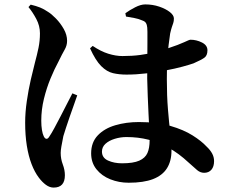

<svg xmlns="http://www.w3.org/2000/svg" viewBox="-20 -797 1040 870"><path d="M563 31Q519 31 480 15.5Q441 0 417 -30Q393 -60 393 -102Q393 -152 423 -183.5Q453 -215 502.5 -229.5Q552 -244 609 -244Q692 -244 752 -226.5Q812 -209 852.5 -183.5Q893 -158 916 -133Q933 -117 941.5 -101Q950 -85 950 -67Q950 -42 938 -28Q926 -14 905 -14Q888 -14 873.5 -26Q859 -38 834 -61Q790 -102 745 -127Q700 -152 653 -164Q606 -176 553 -176Q526 -176 500 -168Q474 -160 458 -145.5Q442 -131 442 -110Q442 -82 469.5 -69.5Q497 -57 533 -57Q584 -57 611 -69Q638 -81 648 -103.5Q658 -126 658 -161Q658 -180 656.5 -211Q655 -242 653 -280.5Q651 -319 649.5 -360.5Q648 -402 647 -441Q647 -479 647.5 -521.5Q648 -564 648 -599.5Q648 -635 648 -653Q648 -675 645 -684.5Q642 -694 637 -698Q632 -702 623 -705Q607 -712 588 -715.5Q569 -719 551 -722L548 -737Q567 -751 592.5 -764Q618 -777 638 -777Q672 -777 701.5 -767Q731 -757 749.5 -742.5Q768 -728 768 -713Q768 -701 765 -692.5Q762 -684 758.5 -673.5Q755 -663 751 -645Q748 -626 744 -593Q740 -560 738 -520Q736 -480 736 -439Q736 -363 741 -302Q746 -241 751.5 -194.5Q757 -148 757 -114Q757 -67 736.5 -34.5Q716 -2 673.5 14.5Q631 31 563 31ZM223 53Q205 53 188 40.5Q171 28 156 8Q137 -17 123 -53.5Q109 -90 101.5 -137Q94 -184 94 -241Q94 -288 101.5 -339Q109 -390 119.5 -436Q130 -482 138 -512Q148 -549 154.5 -580.5Q161 -612 161 -646Q161 -680 144.5 -711Q128 -742 109 -765L119 -776Q144 -770 161.5 -763Q179 -756 198 -743Q213 -734 233.5 -713Q254 -692 269 -665.5Q284 -639 284 -612Q284 -591 273 -572Q262 -553 245 -518Q227 -485 209 -441.5Q191 -398 179 -349Q167 -300 167 -250Q167 -227 170 -208.5Q173 -190 178 -180Q183 -169 190 -168Q197 -167 204 -179Q213 -192 226.5 -217Q240 -242 255 -271Q270 -300 284 -327.5Q298 -355 308 -374L330 -365Q323 -344 313.5 -318Q304 -292 295 -265.5Q286 -239 278.5 -216.5Q271 -194 267 -180Q261 -150 258 -132.5Q255 -115 255 -104Q255 -77 264.5 -52Q274 -27 274 -3Q274 53 223 53ZM553 -459Q520 -459 492 -465.5Q464 -472 438.5 -497.5Q413 -523 388 -578L400 -589Q437 -564 471 -553.5Q505 -543 535 -543Q579 -543 616 -548Q653 -553 684 -561Q715 -569 738 -577Q792 -595 815 -606Q838 -617 843 -617Q870 -617 895 -604.5Q920 -592 920 -569Q920 -545 905.5 -535Q891 -525 857 -510Q840 -504 807 -495Q774 -486 731.5 -478Q689 -470 643 -464.5Q597 -459 553 -459Z"/></svg>

Font: Noto Serif TC
Style: Bold
Weight: 700
Designer: Ryoko NISHIZUKA 西塚涼子 (kana & ideographs); Frank Grießhammer (Latin, Greek & Cyrillic); Wenlong ZHANG 张文龙 (bopomofo); San
Foundry: Adobe
Version: Version 2.002-H1;hotconv 1.1.0;makeotfexe 2.6.0